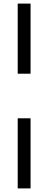

<svg xmlns="http://www.w3.org/2000/svg" viewBox="-20 -828 268 1068"><path d="M78.5 -418V-808H150V-418ZM78.5 220V-170H150V220Z"/></svg>

Font: Encode Sans SC SemiCondensed
Style: Regular
Weight: 400
Width: 4
Designer: Multiple Designers
Foundry: Impallari Type
Version: Version 3.002